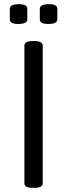

<svg xmlns="http://www.w3.org/2000/svg" viewBox="-20 -899 322 921"><path d="M71 -879C39 -879 27 -870 27 -857V-806C27 -792 39 -784 67 -784C99 -784 111 -793 111 -806V-857C111 -871 99 -879 71 -879ZM215 -879C183 -879 171 -870 171 -857V-806C171 -792 183 -784 211 -784C243 -784 255 -793 255 -806V-857C255 -871 243 -879 215 -879ZM145 -702H137C109 -702 97 -694 97 -680V-20C97 -6 109 2 137 2H145C173 2 185 -6 185 -20V-680C185 -694 173 -702 145 -702Z"/></svg>

Font: Asap
Style: Regular
Weight: 400
Designer: Pablo Cosgaya
Foundry: Pablo Cosgaya
Version: Version 1.007;PS 001.007;hotconv 1.0.70;makeotf.lib2.5.58329